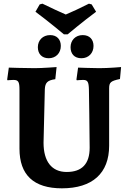

<svg xmlns="http://www.w3.org/2000/svg" viewBox="-20 -1013 697 1045"><path d="M328 -826H348C348 -826 430 -895 503 -949L479 -989L464 -993C417 -969 367 -946 338 -934C310 -946 258 -970 211 -993L196 -989L173 -949C246 -895 328 -826 328 -826ZM245 -696C284 -696 311 -724 311 -763C311 -798 290 -822 253 -822C213 -822 186 -794 186 -756C186 -721 207 -696 245 -696ZM423 -696C462 -696 489 -724 489 -763C489 -798 468 -822 430 -822C391 -822 364 -794 364 -756C364 -721 384 -696 423 -696ZM317 12C483 12 574 -70 574 -220V-531C574 -565 582 -572 633 -583L639 -648C639 -648 572 -642 521 -642C483 -642 405 -645 405 -645L396 -580L398 -576C398 -576 421 -578 432 -578C457 -578 463 -568 464 -524C464 -524 468 -275 468 -209C468 -121 426 -77 343 -77C261 -77 217 -135 217 -236L224 -528C226 -563 238 -576 281 -582L288 -648C288 -648 211 -642 169 -642C113 -642 28 -645 28 -645L19 -580L21 -576C21 -576 42 -578 53 -578C80 -578 86 -568 86 -524V-204C86 -61 163 12 317 12Z"/></svg>

Font: Alegreya SC
Style: Bold
Weight: 700
Designer: Juan Pablo del Peral
Foundry: Huerta Tipografica
Version: Version 2.007;PS 002.007;hotconv 1.0.88;makeotf.lib2.5.64775